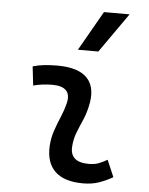

<svg xmlns="http://www.w3.org/2000/svg" viewBox="-56 -841 697 896"><g transform="rotate(5 293.0 -392.5)"><path d="M471.7 -109.9 505.4 -31.2Q475.6 -14.2 442.4 -2.2Q409.2 9.8 366.2 9.8Q277.8 9.8 234.9 -31.7Q191.9 -73.2 196.8 -153.3Q199.2 -189.9 211.2 -224.6Q223.1 -259.3 237.1 -292Q251 -324.7 258.3 -355Q268.6 -395 249.8 -415.5Q231 -436 184.6 -436Q138.2 -436 95.2 -424.8L85 -513.7Q113.8 -522 142.6 -524.7Q171.4 -527.3 200.2 -527.3Q301.3 -527.3 342.3 -481.2Q383.3 -435.1 361.3 -345.2Q353 -310.5 339.6 -280.5Q326.2 -250.5 314.9 -221.2Q303.7 -191.9 301.3 -157.7Q295.9 -83 385.3 -83Q409.7 -83 428 -89.1Q446.3 -95.2 471.7 -109.9ZM288.6 -609.4 394.5 -794.9H514.6L384.3 -609.4Z"/></g></svg>

Font: Cascadia Mono NF
Style: Italic
Weight: 400
Italic angle: -10°
Monospace: yes
Designer: Aaron Bell
Foundry: Saja Typeworks
Version: Version 2404.023